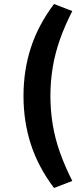

<svg xmlns="http://www.w3.org/2000/svg" viewBox="-20 -741 415 956"><path d="M249 195Q170 90 133.5 -23Q97 -136 97 -263Q97 -390 133.5 -503Q170 -616 249 -721L340 -686Q303 -614 278.5 -544.5Q254 -475 242.5 -405.5Q231 -336 231 -263Q231 -191 242.5 -121Q254 -51 278.5 18Q303 87 340 160Z"/></svg>

Font: Nunito Sans 8pt
Style: Bold
Weight: 700
Version: Version 3.101;gftools[0.9.27]